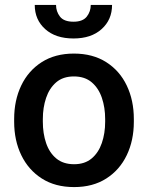

<svg xmlns="http://www.w3.org/2000/svg" viewBox="-20 -758 607 788"><path d="M38.1 -258.3V-269.5Q38.1 -346.2 67.1 -407Q96.2 -467.8 151.1 -502.9Q206.1 -538.1 283.2 -538.1Q360.8 -538.1 416 -502.9Q471.2 -467.8 500.2 -407Q529.3 -346.2 529.3 -269.5V-258.3Q529.3 -181.6 500.2 -121.1Q471.2 -60.5 416.3 -25.4Q361.3 9.8 284.2 9.8Q206.5 9.8 151.6 -25.4Q96.7 -60.5 67.4 -121.1Q38.1 -181.6 38.1 -258.3ZM155.8 -269.5V-258.3Q155.8 -210.4 169.2 -170.9Q182.6 -131.3 210.9 -107.7Q239.3 -84 284.2 -84Q328.1 -84 356.2 -107.7Q384.3 -131.3 397.9 -170.9Q411.6 -210.4 411.6 -258.3V-269.5Q411.6 -316.4 398.2 -356.2Q384.8 -396 356.4 -420.2Q328.1 -444.3 283.2 -444.3Q238.8 -444.3 210.7 -420.2Q182.6 -396 169.2 -356.2Q155.8 -316.4 155.8 -269.5ZM352.5 -737.8H439.9Q439.9 -677.2 397.2 -638.7Q354.5 -600.1 281.7 -600.1Q208 -600.1 165.3 -638.7Q122.6 -677.2 122.6 -737.8H210Q210 -710.9 226.1 -689.9Q242.2 -668.9 281.7 -668.9Q319.8 -668.9 336.2 -689.9Q352.5 -710.9 352.5 -737.8Z"/></svg>

Font: Vazirmatn RD FD Medium
Style: Regular
Weight: 500
Designer: Saber Rastikerdar
Foundry: Saber Rastikerdar
Version: Version 33.003